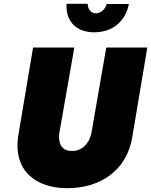

<svg xmlns="http://www.w3.org/2000/svg" viewBox="-20 -950 795 1010"><path d="M330 -930C325 -841 377 -780 477 -780C577 -781 641 -842 658 -929H541C534 -899 506 -878 482 -880C458 -882 443 -899 441 -930ZM154 -700 75 -230C51 -50 170 40 334 40C504 40 647 -50 676 -230L755 -700H539L461 -251C451 -199 414 -154 356 -156C299 -157 286 -202 292 -250L371 -700Z"/></svg>

Font: Jost* Black
Style: Italic
Weight: 900
Italic angle: -10°
Version: Version 3.7